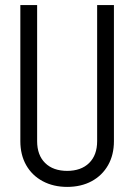

<svg xmlns="http://www.w3.org/2000/svg" viewBox="-20 -720 528 755"><path d="M362 -164V-700H428V-164ZM60 -164V-700H126V-164ZM428 -165Q428 -111 405 -70.5Q382 -30 340.5 -7.5Q299 15 243 15V-48Q299 -48 330.5 -79Q362 -110 362 -165ZM60 -165H126Q126 -110 157.5 -79Q189 -48 245 -48V15Q190 15 148 -7.5Q106 -30 83 -70.5Q60 -111 60 -165Z"/></svg>

Font: Akshar Light
Style: Regular
Weight: 300
Designer: Tall Chai
Foundry: Tall Chai
Version: Version 1.100